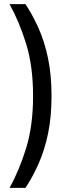

<svg xmlns="http://www.w3.org/2000/svg" viewBox="-20 -770 334 926"><path d="M26 136Q73 52 106.2 -56Q139.5 -164 139.5 -307Q139.5 -450.5 106.2 -558.2Q73 -666 26 -750H103Q138.5 -696 167 -631.8Q195.5 -567.5 212 -487.5Q228.5 -407.5 228.5 -307Q228.5 -207 212 -127Q195.5 -47 167 17.5Q138.5 82 103 136Z"/></svg>

Font: Cabin
Style: Regular
Weight: 400
Width: 4
Designer: Pablo Impallari
Foundry: Pablo Impallari. http://www.impallari.com Igino Marini. http://www.ikern.com
Version: Version 3.001